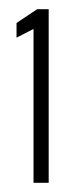

<svg xmlns="http://www.w3.org/2000/svg" viewBox="-20 -818 161 418"><path d="M53 -420V-755L16 -736V-768L61 -798H86V-420Z"/></svg>

Font: Saira UltraCondensed ExtraLight
Style: Regular
Weight: 250
Width: 1
Designer: Hector Gatti with collaboration of the Omnibus-Type team
Foundry: Omnibus-Type
Version: Version 1.101